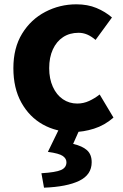

<svg xmlns="http://www.w3.org/2000/svg" viewBox="-20 -598 572 890"><path d="M320 14Q241 14 178.5 -21Q116 -56 79 -122.5Q42 -189 42 -282Q42 -376 82.5 -442Q123 -508 190 -543Q257 -578 334 -578Q386 -578 427 -561Q468 -544 499 -517L423 -413Q403 -430 384 -438Q365 -446 344 -446Q303 -446 272.5 -426Q242 -406 225 -369Q208 -332 208 -282Q208 -233 225 -195.5Q242 -158 271.5 -138Q301 -118 338 -118Q367 -118 393 -130Q419 -142 442 -160L506 -53Q465 -17 415.5 -1.5Q366 14 320 14ZM184 272 172 205Q238 201 263 190Q288 179 288 154Q288 137 271 125Q254 113 202 106L256 -5H352L319 69Q362 79 383.5 98.5Q405 118 405 154Q405 212 347.5 240Q290 268 184 272Z"/></svg>

Font: Noto Sans JP Thin ExtraBold
Style: Regular
Weight: 800
Version: Version 2.004-H2;hotconv 1.0.118;makeotfexe 2.5.65603